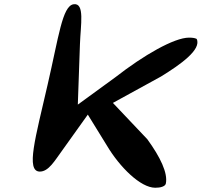

<svg xmlns="http://www.w3.org/2000/svg" viewBox="-20 -848 949 903"><path d="M346 -356 356 -640C359 -731 380 -836 326 -828C273 -820 256 -674 204 -450C147 -201 100 -42 167 -41C209 -41 237 -92 273 -141L393 -309L483 -163C543 -62 641 35 710 35C721 35 734 34 744 30C755 26 759 20 760 15C770 -34 734 -109 673 -193L511 -364L737 -488C828 -544 929 -615 905 -665C896 -670 881 -671 869 -671C799 -671 655 -588 523 -485Z"/></svg>

Font: Venom Sans
Style: BdObl
Weight: 700
Version: Version 1.001